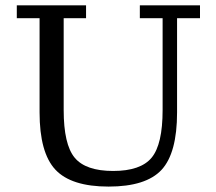

<svg xmlns="http://www.w3.org/2000/svg" viewBox="-20 -687 811 720"><path d="M128.4 -618.7H43V-667H302.7V-618.7H218.8V-274.4Q218.8 -145.5 260 -95.7Q301.3 -45.9 404.3 -45.9Q507.3 -45.9 548.6 -95.7Q589.8 -145.5 589.8 -274.4V-618.7H504.4V-667H730V-618.7H644V-265.6Q644 -112.8 585.7 -50Q527.3 12.7 387.2 12.7Q247.1 12.7 187.7 -50.8Q128.4 -114.3 128.4 -265.6Z"/></svg>

Font: KhunPaOh
Style: Regular
Weight: 400
Designer: Khon Soe Zaw Thu
Version: Version 1.00 July 11, 2016, initial release